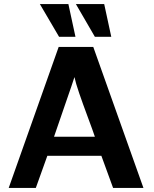

<svg xmlns="http://www.w3.org/2000/svg" viewBox="-20 -929 761 949"><path d="M177 -909H318L353 -747H272ZM355 -909H495L530 -747H449ZM23 0 270 -697H441L689 0H539L481 -159H214L157 0ZM247 -253H449Q439 -283 414 -350Q389 -417 371.5 -468Q354 -519 348 -548Q338 -516 305.5 -423Q273 -330 247 -253Z"/></svg>

Font: Coval
Style: ExtraBold
Weight: 800
Foundry: Context Ltd
Version: Version 001.000